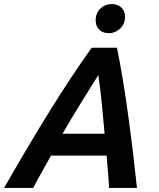

<svg xmlns="http://www.w3.org/2000/svg" viewBox="-60 -929 784 949"><path d="M-40 0Q22 -108 78 -202.5Q134 -297 186.5 -381.5Q239 -466 290 -543Q341 -620 393 -693H518Q533 -621 547 -536Q561 -451 573.5 -360Q586 -269 597 -177.5Q608 -86 617 0H479Q477 -41 473.5 -80.5Q470 -120 467 -160H192Q171 -121 148 -81Q125 -41 104 0ZM249 -268H457Q451 -335 444 -409Q437 -483 426 -558Q380 -485 335.5 -413Q291 -341 249 -268ZM479 -765Q449 -765 431 -782Q413 -799 413 -828Q413 -865 436.5 -887Q460 -909 492 -909Q521 -909 539.5 -892Q558 -875 558 -846Q558 -810 533.5 -787.5Q509 -765 479 -765Z"/></svg>

Font: Ubuntu Sans
Style: Bold Italic
Weight: 700
Italic angle: -13.5°
Designer: Dalton Maag Ltd
Foundry: Dalton Maag Ltd
Version: Version 1.006